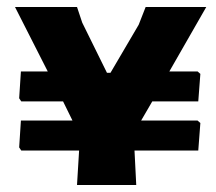

<svg xmlns="http://www.w3.org/2000/svg" viewBox="-20 -531 619 551"><path d="M547 -185 555 -178 549 -99H366L371 0H201L207 -99H41L35 -108L40 -185H188L161 -240H41L35 -249L40 -326H117L23 -511H201L216 -466L287 -322H297L378 -460L398 -511H572L466 -326H547L555 -319L549 -240H417L385 -185Z"/></svg>

Font: Alegreya Sans Black
Style: Regular
Weight: 900
Designer: Juan Pablo del Peral
Foundry: Huerta Tipografica
Version: Version 2.007